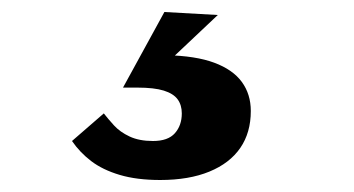

<svg xmlns="http://www.w3.org/2000/svg" viewBox="-20 -30 590 320"><path d="M247 270Q208 270 179.5 261.5Q151 253 132 238.5Q113 224 100 205L153 159Q160 168 170 179Q180 190 196 197.5Q212 205 235 205Q260 205 271.5 192Q283 179 283 159Q283 145 276 135.5Q269 126 253 121Q237 116 209 116H185L254 -10L343 -5L254 79L257 62Q306 63 337 74.5Q368 86 383 106.5Q398 127 398 155Q398 191 380.5 216.5Q363 242 329 256Q295 270 247 270Z"/></svg>

Font: Roboto Serif
Style: Bold Italic
Weight: 700
Italic angle: -10°
Designer: Greg Gazdowicz
Foundry: Commercial Type
Version: Version 1.008